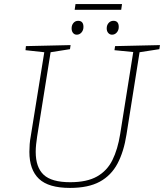

<svg xmlns="http://www.w3.org/2000/svg" viewBox="-20 -914 804 941"><path d="M544 -688 764 -693 761 -673 664 -658 600 -255Q587 -171 556 -112.5Q525 -54 469 -23.5Q413 7 323 7Q218 7 171 -37.5Q124 -82 124 -170Q124 -188 125.5 -207.5Q127 -227 131 -248L197 -658L105 -668L107 -688L326 -693L323 -673L228 -658L162 -245Q159 -225 157 -206Q155 -187 155 -170Q155 -94 194 -57.5Q233 -21 324 -21Q406 -21 455.5 -49Q505 -77 531 -129.5Q557 -182 569 -257L633 -659L541 -668ZM356 -744Q345 -744 338 -752.5Q331 -761 331 -775Q331 -791 340 -801.5Q349 -812 363 -812Q389 -812 389 -782Q389 -766 379.5 -755Q370 -744 356 -744ZM529 -744Q518 -744 510.5 -752.5Q503 -761 503 -775Q503 -791 512.5 -801.5Q522 -812 536 -812Q562 -812 562 -782Q562 -766 552.5 -755Q543 -744 529 -744ZM578 -894 574 -866H346L350 -894Z"/></svg>

Font: Bitter ExtraLight
Style: Italic
Weight: 200
Italic angle: -9°
Designer: Sol Matas, and Bitter project Authors
Foundry: Sol Matas
Version: Version 2.001